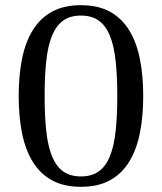

<svg xmlns="http://www.w3.org/2000/svg" viewBox="-20 -700 624 740"><path d="M292 -640Q251 -640 224 -621Q197 -602 181 -563.5Q165 -525 158.5 -467Q152 -409 152 -330Q152 -251 158.5 -193Q165 -135 181 -96.5Q197 -58 224 -39Q251 -20 292 -20Q333 -20 360 -39Q387 -58 403 -96.5Q419 -135 425.5 -193Q432 -251 432 -330Q432 -409 425.5 -467Q419 -525 403 -563.5Q387 -602 360 -621Q333 -640 292 -640ZM292 -680Q358 -680 403.5 -655Q449 -630 477.5 -584Q506 -538 519 -473.5Q532 -409 532 -330Q532 -251 519 -186.5Q506 -122 477.5 -76Q449 -30 403.5 -5Q358 20 292 20Q226 20 180.5 -5Q135 -30 106.5 -76Q78 -122 65 -186.5Q52 -251 52 -330Q52 -409 65 -473.5Q78 -538 106.5 -584Q135 -630 180.5 -655Q226 -680 292 -680Z"/></svg>

Font: Philosopher
Style: Regular
Weight: 400
Designer: Jovanny Lemonad
Foundry: Jovanny Lemonad
Version: Version 1.000